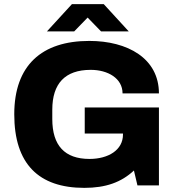

<svg xmlns="http://www.w3.org/2000/svg" viewBox="-20 -897 855 929"><path d="M207 -745H339L404 -812L469 -745H603L482 -877H328ZM388 12C492 12 567 -15 628 -72L645 0H749V-377H390V-251H575V-246C575 -171 504 -128 413 -128C293 -128 233 -193 233 -321V-366C233 -492 294 -559 419 -559C502 -559 573 -518 573 -445H749C749 -615 597 -699 412 -699C182 -699 49 -581 49 -344C49 -104 167 12 388 12Z"/></svg>

Font: Archivo ExtraBold
Style: Regular
Weight: 800
Designer: Hector Gatti
Foundry: Omnibus-Type
Version: Version 2.001